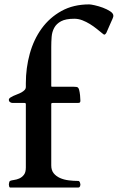

<svg xmlns="http://www.w3.org/2000/svg" viewBox="-20 -836 525 856"><path d="M19.5 -14.6Q19.5 -17.1 21 -22.7Q22.5 -28.3 24.4 -29.3Q30.8 -32.2 42.5 -33.7Q54.2 -35.2 65.9 -40.3Q77.6 -45.4 86.4 -56.4Q95.2 -67.4 95.2 -88.9V-371.6Q95.2 -377 89.4 -377H36.1Q30.3 -377 24.9 -380.6Q19.5 -384.3 19.5 -391.1Q19.5 -396.5 25.1 -400.4Q30.8 -404.3 39.1 -408.2Q47.4 -412.1 57.4 -415.8Q67.4 -419.4 75.7 -424.1Q84 -428.7 89.6 -434.6Q95.2 -440.4 95.2 -448.7V-464.8Q95.2 -533.2 112.8 -596.7Q130.4 -660.2 165.8 -709Q201.2 -757.8 254.2 -787.1Q307.1 -816.4 377.9 -816.4Q384.8 -816.4 402.3 -812.5Q419.9 -808.6 438.5 -801.8Q457 -794.9 471.2 -785.6Q485.4 -776.4 485.4 -765.6Q485.4 -761.7 484.1 -758.8Q482.9 -755.9 481.4 -751.5Q480.5 -749 476.3 -740.2Q472.2 -731.4 467.8 -720.9Q463.4 -710.4 459.2 -701.2Q455.1 -691.9 454.1 -689.5Q453.1 -687.5 450.4 -684.6Q447.8 -681.6 444.8 -681.6Q443.8 -681.6 442.6 -682.4Q441.4 -683.1 436.5 -687Q425.3 -696.3 411.1 -707.5Q397 -718.8 380.9 -728.8Q364.7 -738.8 347.2 -745.6Q329.6 -752.4 311.5 -752.4Q272.9 -752.4 252.2 -741.2Q231.4 -730 221.7 -711.9Q211.9 -693.8 210.2 -671.6Q208.5 -649.4 208.5 -627V-453.1Q208.5 -450.2 209.7 -449.7Q210.9 -449.2 213.4 -449.2H308.6Q322.3 -449.2 326.4 -446.5Q330.6 -443.8 332.5 -436.5Q335.4 -425.3 336.9 -411.6Q338.4 -397.9 338.4 -387.2Q338.4 -380.9 335.9 -378.9Q333.5 -377 325.7 -377H214.8Q213.9 -377 211.2 -376.5Q208.5 -376 208.5 -372.1V-98.6Q208.5 -77.1 219.2 -63.7Q230 -50.3 247.3 -42.5Q264.6 -34.7 286.4 -32Q308.1 -29.3 329.6 -29.3Q334 -28.8 336.2 -22.9Q338.4 -17.1 338.4 -14.6Q338.4 -13.7 338.1 -11.2Q337.9 -8.8 337.2 -6.3Q336.4 -3.9 334.5 -2Q332.5 0 329.6 0H24.4Q21.5 -1 20.5 -6.3Q19.5 -11.7 19.5 -14.6Z"/></svg>

Font: Cardo
Style: Bold
Weight: 700
Designer: David J. Perry
Foundry: David J. Perry
Version: Version 1.0011